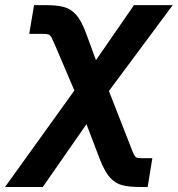

<svg xmlns="http://www.w3.org/2000/svg" viewBox="-83 -536 704 760"><path d="M-63 204.1 211.4 -177.7 137.7 -350.6Q127 -375.5 121.6 -386.2Q116.2 -397 109.1 -399.4Q102.1 -401.9 86.4 -401.9H32.7L51.8 -515.6H101.6Q141.1 -515.6 168.9 -508.5Q196.8 -501.5 217.8 -478.3Q238.8 -455.1 256.8 -406.7L296.9 -297.9L447.3 -515.6H600.6L348.1 -175.8L432.1 39.1Q440.9 62.5 445.8 73Q450.7 83.5 457 87.4Q461.4 89.4 467.5 89.8Q473.6 90.3 482.9 90.3H520L501.5 204.1H467.8Q429.2 204.1 401.6 197.3Q374 190.4 353 167.5Q332 144.5 312.5 95.2L259.3 -44.4L86.4 204.1Z"/></svg>

Font: Inter Display
Style: Bold Italic
Weight: 700
Italic angle: -9.39999°
Designer: Rasmus Andersson
Foundry: rsms
Version: Version 4.000;git-a52131595